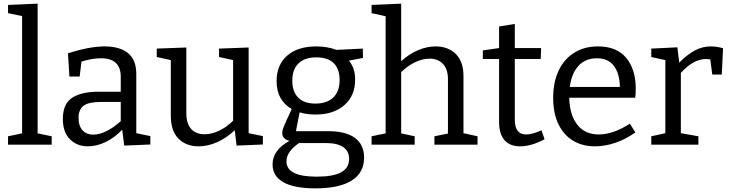

<svg xmlns="http://www.w3.org/2000/svg" viewBox="-20 -792 3992 1051"><path d="M186 -772V-62L263 -46V0H24V-46L101 -62V-704L24 -720V-765Z M726 -63 803 -47V-1L660 5L649 -82Q607 -38 558 -14.5Q509 9 462 9Q401 9 362.5 -30Q324 -69 324 -141Q324 -223 374.5 -256.5Q425 -290 520 -290H641V-372Q641 -473 533 -473Q485 -473 426 -455L416 -373H360L352 -500Q469 -538 553 -538Q636 -538 681 -501Q726 -464 726 -388ZM490 -55Q524 -55 563.5 -74.5Q603 -94 641 -129V-234H534Q466 -234 438 -213.5Q410 -193 410 -147Q410 -102 432 -78.5Q454 -55 490 -55Z M1341 -63 1419 -47V-1L1275 5L1265 -79Q1218 -35 1167 -13Q1116 9 1068 9Q998 9 956.5 -33.5Q915 -76 915 -159V-463L838 -480V-526L1000 -532V-173Q1000 -115 1026.5 -86Q1053 -57 1101 -57Q1137 -57 1177.5 -75.5Q1218 -94 1256 -131V-463L1179 -480V-526L1341 -532Z M1776 -74Q1873 -74 1923 -37Q1973 0 1973 71Q1973 153 1905.5 196Q1838 239 1707 239Q1590 239 1531 205.5Q1472 172 1472 108Q1472 29 1565 -21Q1525 -30 1525 -65Q1525 -78 1534 -100.5Q1543 -123 1577 -195Q1494 -243 1494 -348Q1494 -437 1552 -487.5Q1610 -538 1712 -538Q1772 -538 1821 -519L1966 -526L1967 -475L1890 -460Q1924 -420 1924 -356Q1924 -268 1865 -216.5Q1806 -165 1707 -165Q1659 -165 1620 -177L1600 -74ZM1580 -350Q1580 -290 1612.5 -257.5Q1645 -225 1706 -225Q1770 -225 1804.5 -258.5Q1839 -292 1839 -354Q1839 -415 1806.5 -446.5Q1774 -478 1711 -478Q1648 -478 1614 -445Q1580 -412 1580 -350ZM1891 78Q1891 35 1858.5 13Q1826 -9 1762 -9H1617Q1548 38 1548 91Q1548 133 1589 154Q1630 175 1714 175Q1804 175 1847.5 151Q1891 127 1891 78Z M2517 -63 2594 -46V0H2358V-46L2432 -61V-354Q2433 -412 2405.5 -441.5Q2378 -471 2331 -471Q2295 -471 2254.5 -452.5Q2214 -434 2176 -397V-62L2250 -46V0H2014V-46L2091 -62V-703L2014 -720V-765L2176 -772V-457Q2220 -497 2269 -517.5Q2318 -538 2364 -538Q2434 -538 2476 -495.5Q2518 -453 2517 -372Z M2961 -30Q2889 9 2827 9Q2772 9 2742 -24.5Q2712 -58 2712 -125V-469H2623V-516L2712 -529V-647L2798 -661V-529H2942L2940 -469H2798V-136Q2798 -56 2860 -56Q2895 -56 2944 -79Z M3428 -115 3458 -67Q3404 -29 3347.5 -10Q3291 9 3237 9Q3169 9 3117.5 -21.5Q3066 -52 3037 -112Q3008 -172 3008 -256Q3008 -342 3038 -405.5Q3068 -469 3123.5 -503.5Q3179 -538 3253 -538Q3356 -538 3408 -475Q3460 -412 3460 -307Q3460 -277 3457 -257H3096Q3098 -163 3140 -109.5Q3182 -56 3257 -56Q3337 -56 3428 -115ZM3099 -316H3373Q3373 -385 3342 -429Q3311 -473 3247 -473Q3184 -473 3146 -431Q3108 -389 3099 -316Z M3938 -528 3931 -384H3879L3868 -467Q3852 -469 3845 -469Q3776 -469 3707 -393V-63L3803 -46V0H3545V-46L3622 -63V-463L3545 -480V-526L3688 -533L3698 -449Q3741 -493 3783 -515.5Q3825 -538 3871 -538Q3902 -538 3938 -528Z"/></svg>

Font: Bitter Pro
Style: Regular
Weight: 400
Designer: Sol Matas, and Bitter project Authors
Foundry: Sol Matas
Version: Version 1.010